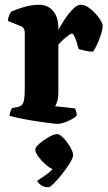

<svg xmlns="http://www.w3.org/2000/svg" viewBox="-20 -520 453 806"><path d="M224 0Q214 0 185.5 -3.5Q157 -7 123.5 -12.5Q90 -18 61 -24Q32 -30 20 -34Q20 -42 23.5 -51Q27 -60 30 -66L55 -71Q71 -74 77.5 -88.5Q84 -103 84 -151V-383Q84 -403 68 -410L13 -432Q14 -446 19 -456.5Q24 -467 27 -471Q43 -479 77.5 -489.5Q112 -500 145 -500Q180 -500 202.5 -474.5Q225 -449 225 -401V-395Q231 -405 241 -422Q251 -439 264.5 -457Q278 -475 292 -487.5Q306 -500 320 -500Q335 -500 350.5 -489.5Q366 -479 380 -464Q394 -449 402.5 -434.5Q411 -420 411 -412Q411 -398 404 -375.5Q397 -353 387 -332Q377 -311 370 -303Q356 -303 338.5 -307Q321 -311 310 -314Q307 -325 302.5 -340.5Q298 -356 292.5 -367.5Q287 -379 282 -379Q277 -379 264.5 -369.5Q252 -360 240.5 -349Q229 -338 225 -333V-131Q225 -110 220.5 -95Q216 -80 211 -74L295 -65Q297 -61 299.5 -52.5Q302 -44 302 -35Q295 -27 280.5 -19Q266 -11 250 -5.5Q234 0 224 0ZM185 266Q164 266 152 257Q140 248 136 239Q153 228 170.5 216Q188 204 201 190Q186 184 169 168.5Q152 153 140 136Q128 119 128 108Q128 98 146 82.5Q164 67 185.5 55Q207 43 220 43Q231 43 247 60Q263 77 275 98Q287 119 287 131Q287 142 273.5 164Q260 186 241.5 209.5Q223 233 206.5 249.5Q190 266 185 266Z"/></svg>

Font: Texturina 72pt ExtraBold
Style: Regular
Weight: 800
Designer: Guillermo Torres Carreño
Foundry: Omnibus-Type
Version: Version 1.002; ttfautohint (v1.8.3)